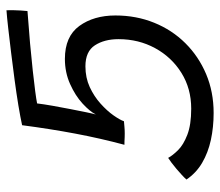

<svg xmlns="http://www.w3.org/2000/svg" viewBox="-64 -638 696 608"><g transform="rotate(-90 284.0 -334.0)"><path d="M19.5 -91.5Q24.5 -97.5 33.8 -106Q43 -114.5 53.2 -123.2Q63.5 -132 73 -139Q82.5 -146 88 -149.5Q95.5 -135.5 112.5 -118.2Q129.5 -101 161.2 -88.8Q193 -76.5 244 -76.5Q307.5 -76.5 357.2 -107.5Q407 -138.5 435.5 -190.8Q464 -243 464 -306.5Q464 -351.5 444.5 -381.5Q425 -411.5 378 -411.5Q342 -411.5 312.2 -397.8Q282.5 -384 259.8 -363.5Q237 -343 222.8 -322.8Q208.5 -302.5 204 -289.5Q197 -289 187.2 -288Q177.5 -287 165 -287Q160 -287 153.5 -287.2Q147 -287.5 140.8 -287.8Q134.5 -288 129.5 -288Q150 -364.5 165 -444.2Q180 -524 191.5 -612Q216.5 -617.5 254.2 -623.8Q292 -630 335.2 -635.8Q378.5 -641.5 421 -646.8Q463.5 -652 498.8 -656Q534 -660 555.5 -661.5Q556 -655 555.8 -642.5Q555.5 -630 554.8 -616.8Q554 -603.5 553 -595Q498.5 -591 450.5 -586.8Q402.5 -582.5 364 -578.2Q325.5 -574 299 -570.5Q272.5 -567 260.5 -564.5Q258 -543.5 253 -515.2Q248 -487 242.5 -458.8Q237 -430.5 232.5 -408.8Q228 -387 225.5 -378.5Q235 -397.5 260 -420.5Q285 -443.5 321.8 -460Q358.5 -476.5 401.5 -476.5Q472.5 -476.5 505.8 -430.8Q539 -385 539 -316.5Q539 -250.5 516 -193.8Q493 -137 451.2 -95Q409.5 -53 353.2 -29.2Q297 -5.5 230 -5.5Q185.5 -5.5 145 -14.2Q104.5 -23 72.2 -42Q40 -61 19.5 -91.5Z"/></g></svg>

Font: Grandstander Thin Light
Style: Italic
Weight: 300
Italic angle: -15°
Version: Version 1.200